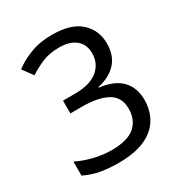

<svg xmlns="http://www.w3.org/2000/svg" viewBox="-173 -845 917 976"><g transform="rotate(-30 286.0 -357.0)"><path d="M493 -547Q493 -475 453 -432.5Q413 -390 345 -376V-372Q431 -362 473 -318Q515 -274 515 -203Q515 -141 486 -92.5Q457 -44 396.5 -17Q336 10 241 10Q185 10 137 1.5Q89 -7 45 -29V-111Q90 -89 142 -76.5Q194 -64 242 -64Q338 -64 380.5 -101.5Q423 -139 423 -205Q423 -272 370.5 -301.5Q318 -331 223 -331H154V-406H224Q312 -406 357.5 -443Q403 -480 403 -541Q403 -593 368 -621.5Q333 -650 273 -650Q215 -650 174 -633Q133 -616 93 -590L49 -650Q87 -680 143.5 -702Q200 -724 272 -724Q384 -724 438.5 -674Q493 -624 493 -547Z"/></g></svg>

Font: Noto Sans Avestan
Style: Regular
Weight: 400
Designer: Monotype Design Team
Foundry: Monotype Imaging Inc.
Version: Version 2.003; ttfautohint (v1.8.4.7-5d5b)